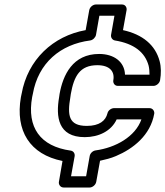

<svg xmlns="http://www.w3.org/2000/svg" viewBox="-20 -689 736 854"><path d="M243 -257C228 -171 237 -79 357 -79C419 -79 475 -106 499 -158H609C582 -81 494 -32 405 -20C392 -18 381 -7 379 5L363 95H296L312 6C314 -6 307 -17 295 -19C158 -38 99 -123 123 -257L126 -271C150 -409 249 -492 381 -509C394 -511 405 -523 407 -534L422 -619H489L474 -534C472 -522 480 -511 491 -509C577 -495 625 -456 641 -397C644 -385 645 -370 645 -357H536C534 -415 486 -449 421 -449C303 -449 260 -355 245 -271ZM76 -271 73 -257C47 -107 113 -2 258 27L242 120C240 131 248 145 263 145H379C390 145 405 135 408 120L425 26C448 21 473 15 496 5C572 -27 649 -87 666 -183C668 -194 660 -208 645 -208H487C476 -208 461 -199 458 -185C450 -152 422 -129 366 -129C285 -129 279 -176 293 -257L295 -271C309 -350 335 -399 413 -399C469 -399 491 -370 484 -332C482 -321 489 -307 504 -307H663C674 -307 689 -317 692 -332C697 -362 697 -391 690 -417C671 -489 614 -536 527 -555L543 -644C545 -655 538 -669 523 -669H406C395 -669 380 -659 377 -644L361 -555C216 -529 103 -424 76 -271Z"/></svg>

Font: Asimov
Style: XWidOuIt
Weight: 500
Designer: Google
Version: Version 2.000980; 2014